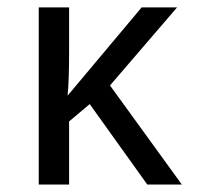

<svg xmlns="http://www.w3.org/2000/svg" viewBox="-20 -491 536 513"><path d="M358.4 -471.2H453.1L273.9 -262.7L465.8 2H373.5L219.7 -212.9L164.6 -166.5V2H83.5V-471.2H164.6V-347.7Q164.6 -276.9 160.6 -235.4Z"/></svg>

Font: XL-Viking
Style: Regular
Weight: 400
Foundry: Ascender Corporation
Version: Version 1.10 March 23, 2015